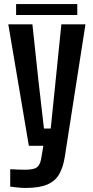

<svg xmlns="http://www.w3.org/2000/svg" viewBox="-20 -720 458 948"><path d="M105.5 208Q89.5 208 68.8 206Q48 204 30.5 201.5V115.5Q44 116.5 66.5 117.2Q89 118 104.5 118Q147 118 162.8 105.8Q178.5 93.5 183.5 62.5L194 0H122.5L21 -600H140L170 -320L197 -85.5H230.5L254.5 -320L283 -600H402L300 54Q292 104.5 273 138.8Q254 173 214.8 190.5Q175.5 208 105.5 208ZM59.5 -700H361.5V-646H59.5Z"/></svg>

Font: Big Shoulders Text Thin
Style: Bold
Weight: 700
Version: Version 2.002